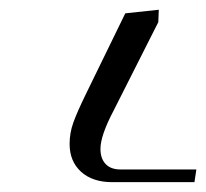

<svg xmlns="http://www.w3.org/2000/svg" viewBox="-20 -722 421 392"><path d="M122.1 -428.2Q122.1 -450.2 129.6 -471.4Q137.2 -492.7 154.8 -528.8L235.8 -694.8L304.2 -702.1L303.2 -676.8L211.9 -496.1Q185.1 -445.3 185.1 -418Q185.1 -398.4 195.6 -387.2Q206.1 -376 226.1 -376H380.9L377 -350.1H209Q168.9 -350.1 145.5 -371.3Q122.1 -392.6 122.1 -428.2Z"/></svg>

Font: Dehuti
Style: Italic
Weight: 400
Version: Version 1.2